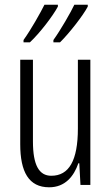

<svg xmlns="http://www.w3.org/2000/svg" viewBox="-20 -786 472 816"><path d="M353 -758V-766H296C281 -734 238 -659 207 -616V-606H235C273 -643 334 -721 353 -758ZM226 -758V-766H169C152 -732 113 -662 80 -616V-606H107C150 -646 206 -720 226 -758ZM364 -532H311V-240C311 -103 273 -39 198 -39C146 -39 120 -84 120 -185V-532H66V-173C66 -56 102 10 189 10C257 10 294 -37 313 -92H317L322 0H364Z"/></svg>

Font: Noto Sans Khmer UI ExtraCondensed Light
Style: Regular
Weight: 300
Width: 2
Designer: Danh Hong and the Monotype Design Team
Foundry: Monotype Imaging Inc.
Version: Version 2.002